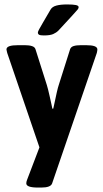

<svg xmlns="http://www.w3.org/2000/svg" viewBox="-20 -657 457 856"><path d="M8.8 0ZM97.2 160.6Q97.2 153.3 100.6 145L155.8 0L12.2 -420.9Q11.7 -423.8 10.3 -429Q8.8 -434.1 8.8 -436.5Q8.8 -446.3 21.5 -450.9Q34.2 -455.6 61.5 -455.6H89.8Q110.4 -455.6 122.8 -451.4Q135.3 -447.3 138.2 -437.5L189 -277.3Q193.8 -262.2 201.2 -228.8Q208.5 -195.3 210 -189L213.4 -172.4H217.3Q217.8 -175.8 219.7 -182.6Q235.8 -260.7 241.7 -277.3L292.5 -437.5Q295.9 -447.8 308.3 -451.7Q320.8 -455.6 341.3 -455.6H362.3Q389.2 -455.6 401.6 -450.9Q414.1 -446.3 414.1 -436.5Q414.1 -431.6 411.6 -420.9L212.4 160.6Q206.1 179.2 164.1 179.2H149.4Q97.2 179.2 97.2 160.6ZM148.9 -512.2Q148.9 -516.1 155 -527.3Q161.1 -538.6 170.9 -555.2Q192.4 -590.8 205.1 -613.8Q212.4 -627 231.2 -632.1Q250 -637.2 278.8 -637.2Q306.2 -637.2 318.4 -634.5Q330.6 -631.8 330.6 -625Q330.6 -620.1 326.2 -614.5Q321.8 -608.9 299.8 -585L240.7 -521Q231 -511.2 217 -505.1Q203.1 -499 175.8 -499Q160.2 -499 154.5 -502Q148.9 -504.9 148.9 -512.2Z"/></svg>

Font: Jaldi
Style: Bold
Weight: 400
Designer: Pablo Cosgaya and Nicolas Silva
Foundry: Omnibus-Type
Version: Version 1.007